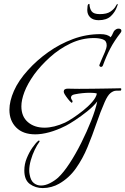

<svg xmlns="http://www.w3.org/2000/svg" viewBox="-20 -681 639 979"><path d="M198 278Q161 278 132.5 257.5Q104 237 104 188Q104 156 116.5 125.5Q129 95 145.5 71.5Q162 48 175 37Q179 34 181 37Q183 40 181 42Q169 58 157 83Q145 108 137 136Q129 164 129 189Q129 194 129.5 198.5Q130 203 131 208Q136 239 152 252Q168 265 189 265Q211 265 234.5 253Q258 241 276 225Q304 199 335 151.5Q366 104 394.5 47Q423 -10 445 -65.5Q467 -121 476 -164Q457 -139 425 -113.5Q393 -88 362.5 -68Q332 -48 316 -40Q270 -17 231 -6.5Q192 4 160 4Q97 4 62.5 -31Q28 -66 28 -121Q28 -165 51 -217.5Q74 -270 123 -324Q168 -374 226.5 -415.5Q285 -457 352.5 -482Q420 -507 492 -507Q529 -507 544 -491Q552 -501 556 -512Q560 -523 567 -528Q575 -535 584 -535Q599 -535 599 -524Q599 -519 595 -514Q563 -473 542.5 -434Q522 -395 505 -348Q502 -340 495 -340Q491 -340 488 -343.5Q485 -347 488 -353Q492 -362 499 -379.5Q506 -397 515 -416Q524 -437 524 -450Q524 -473 505 -480Q486 -487 459 -487Q397 -487 339.5 -459.5Q282 -432 234.5 -389Q187 -346 154 -301Q120 -253 104.5 -212Q89 -171 89 -139Q89 -87 122 -58.5Q155 -30 207 -30Q255 -30 312 -56Q327 -63 352 -79.5Q377 -96 403.5 -117Q430 -138 450 -161Q470 -184 474 -204Q463 -208 439 -208Q401 -208 361 -200Q350 -198 346 -193.5Q342 -189 342 -184Q342 -179 345 -174Q348 -169 350 -166V-165Q350 -162 348 -158.5Q346 -155 344 -158Q337 -163 326.5 -176.5Q316 -190 310 -200Q305 -208 305 -214Q305 -229 326 -229Q332 -229 347.5 -228.5Q363 -228 383 -228Q413 -228 449.5 -228.5Q486 -229 519 -229.5Q552 -230 573.5 -230.5Q595 -231 595 -231Q599 -230 598.5 -226Q598 -222 596 -219Q585 -219 571.5 -218.5Q558 -218 543.5 -206.5Q529 -195 514 -161Q492 -111 471.5 -51Q451 9 426.5 68.5Q402 128 367 177.5Q332 227 281 256Q264 266 242 272Q220 278 198 278ZM483 -578Q455 -578 440 -592.5Q425 -607 425 -630Q425 -638 426.5 -650Q428 -662 436 -661Q437 -637 447.5 -623Q458 -609 489 -609Q525 -609 543.5 -622Q562 -635 569 -648Q576 -661 579 -661Q580 -661 580 -659Q580 -657 579 -653.5Q578 -650 577 -648Q567 -619 545 -598.5Q523 -578 483 -578Z"/></svg>

Font: Grey Qo
Style: Regular
Weight: 400
Designer: Robert E. Leuschke
Foundry: Robert E. Leuschke
Version: Version 2.010